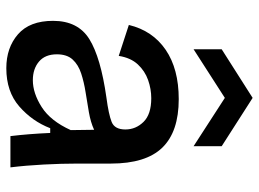

<svg xmlns="http://www.w3.org/2000/svg" viewBox="-126 -681 820 608"><g transform="rotate(90 284.0 -377.0)"><path d="M196 13Q131 13 88.5 -24Q46 -61 46 -135Q46 -214 104 -250Q162 -286 289 -304Q342 -311 366 -320.5Q390 -330 390 -364Q390 -397 366 -421.5Q342 -446 291 -446Q262 -446 233.5 -436Q205 -426 184 -403.5Q163 -381 157 -343L59 -375Q77 -450 137.5 -491.5Q198 -533 294 -533Q397 -533 447.5 -481Q498 -429 498 -318V-212Q498 -162 501 -105.5Q504 -49 510 0H411Q404 -58 401 -126H386Q364 -69 317 -28Q270 13 196 13ZM234 -71Q275 -71 319 -99Q363 -127 392 -191L391 -265Q367 -254 335.5 -248.5Q304 -243 272 -238Q240 -233 212.5 -224Q185 -215 168.5 -197Q152 -179 152 -147Q152 -110 175 -90.5Q198 -71 234 -71ZM136 -580V-669L290 -767L443 -669V-580L290 -679Z"/></g></svg>

Font: Bricolage Grotesque 12pt Medium
Style: Regular
Weight: 500
Designer: Mathieu Triay
Foundry: Atelier Triay
Version: Version 1.001; ttfautohint (v1.8.4.7-5d5b);gftools[0.9.33.de